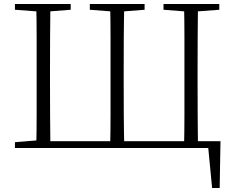

<svg xmlns="http://www.w3.org/2000/svg" viewBox="-20 -743 1170 964"><path d="M162 0Q164 -83 164 -167Q164 -251 164 -341V-387Q164 -473 164 -557Q164 -641 162 -723H233Q232 -641 231.5 -557.5Q231 -474 231 -387V-341Q231 -251 231.5 -167Q232 -83 233 0ZM533 0Q535 -83 535 -167Q535 -251 535 -341V-387Q535 -473 535 -557Q535 -641 533 -723H604Q602 -641 601.5 -557Q601 -473 601 -387V-341Q601 -251 601.5 -167Q602 -83 604 0ZM904 0Q906 -83 906 -167Q906 -251 906 -341V-387Q906 -473 906 -557Q906 -641 904 -723H974Q973 -641 972.5 -557Q972 -473 972 -387V-341Q972 -251 972.5 -167Q973 -83 974 0ZM197 0V-34H1087L1083 201H1045L1023 -27L1059 0ZM55 -694V-723H335V-694L206 -684H188ZM431 -694V-723H706V-694L578 -684H560ZM801 -694V-723H1081V-694L948 -684H930ZM55 0V-29L188 -40H198V0Z"/></svg>

Font: Noto Serif TC
Style: Regular
Weight: 200
Designer: Ryoko NISHIZUKA 西塚涼子 (kana & ideographs); Frank Grießhammer (Latin, Greek & Cyrillic); Wenlong ZHANG 张文龙 (bopomofo); San
Foundry: Adobe
Version: Version 2.001;hotconv 1.1.0;makeotfexe 2.6.0